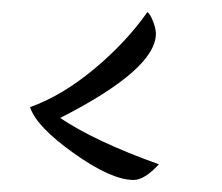

<svg xmlns="http://www.w3.org/2000/svg" viewBox="-20 -343 369 319"><path d="M225 -323Q230 -319 234.5 -307Q239 -295 239 -287Q239 -228 80 -147Q138 -108 244 -70Q220 -44 202 -44Q165 -44 102.5 -88.5Q40 -133 30 -165Q83 -184 136 -228Q189 -272 225 -323Z"/></svg>

Font: Dancing Script
Style: Bold
Weight: 700
Designer: Pablo Impallari
Foundry: Pablo Impallari. www.impallari.com Igino Marini. www.ikern.com
Version: Version 1.002